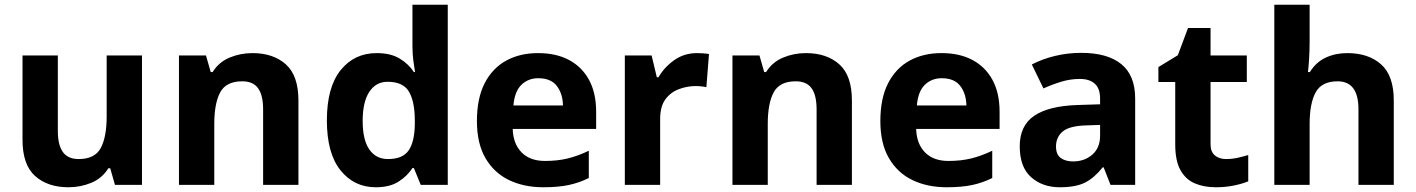

<svg xmlns="http://www.w3.org/2000/svg" viewBox="-20 -780 5975 810"><path d="M579 -546V0H465L445 -70H437Q411 -28 365.5 -9Q320 10 269 10Q181 10 128 -37.5Q75 -85 75 -190V-546H224V-227Q224 -169 245 -139Q266 -109 312 -109Q380 -109 405 -155.5Q430 -202 430 -289V-546Z M1045 -556Q1133 -556 1186 -508.5Q1239 -461 1239 -356V0H1090V-319Q1090 -378 1069 -407.5Q1048 -437 1002 -437Q934 -437 909 -390.5Q884 -344 884 -257V0H735V-546H849L869 -476H877Q903 -518 948.5 -537Q994 -556 1045 -556Z M1565 10Q1474 10 1416.5 -61.5Q1359 -133 1359 -272Q1359 -412 1417 -484Q1475 -556 1569 -556Q1628 -556 1666 -533Q1704 -510 1726 -476H1731Q1728 -492 1724 -522.5Q1720 -553 1720 -585V-760H1869V0H1755L1726 -71H1720Q1698 -37 1661 -13.5Q1624 10 1565 10ZM1617 -109Q1679 -109 1704 -145.5Q1729 -182 1730 -255V-271Q1730 -351 1705.5 -393Q1681 -435 1615 -435Q1566 -435 1538 -392.5Q1510 -350 1510 -270Q1510 -190 1538 -149.5Q1566 -109 1617 -109Z M2250 -556Q2326 -556 2380.5 -527Q2435 -498 2465 -443Q2495 -388 2495 -308V-236H2143Q2145 -173 2180.5 -137Q2216 -101 2279 -101Q2332 -101 2375 -111.5Q2418 -122 2464 -144V-29Q2424 -9 2379.5 0.5Q2335 10 2272 10Q2190 10 2127 -20.5Q2064 -51 2028 -113Q1992 -175 1992 -269Q1992 -365 2024.5 -428.5Q2057 -492 2115 -524Q2173 -556 2250 -556ZM2251 -450Q2208 -450 2179.5 -422Q2151 -394 2146 -335H2355Q2354 -385 2329 -417.5Q2304 -450 2251 -450Z M2921 -556Q2932 -556 2947 -555Q2962 -554 2971 -552L2960 -412Q2953 -414 2939.5 -415.5Q2926 -417 2916 -417Q2878 -417 2843 -403.5Q2808 -390 2786.5 -360Q2765 -330 2765 -278V0H2616V-546H2729L2751 -454H2758Q2782 -496 2824 -526Q2866 -556 2921 -556Z M3380 -556Q3468 -556 3521 -508.5Q3574 -461 3574 -356V0H3425V-319Q3425 -378 3404 -407.5Q3383 -437 3337 -437Q3269 -437 3244 -390.5Q3219 -344 3219 -257V0H3070V-546H3184L3204 -476H3212Q3238 -518 3283.5 -537Q3329 -556 3380 -556Z M3952 -556Q4028 -556 4082.5 -527Q4137 -498 4167 -443Q4197 -388 4197 -308V-236H3845Q3847 -173 3882.5 -137Q3918 -101 3981 -101Q4034 -101 4077 -111.5Q4120 -122 4166 -144V-29Q4126 -9 4081.5 0.5Q4037 10 3974 10Q3892 10 3829 -20.5Q3766 -51 3730 -113Q3694 -175 3694 -269Q3694 -365 3726.5 -428.5Q3759 -492 3817 -524Q3875 -556 3952 -556ZM3953 -450Q3910 -450 3881.5 -422Q3853 -394 3848 -335H4057Q4056 -385 4031 -417.5Q4006 -450 3953 -450Z M4542 -557Q4652 -557 4710.5 -509.5Q4769 -462 4769 -364V0H4665L4636 -74H4632Q4597 -30 4558 -10Q4519 10 4451 10Q4378 10 4330 -32.5Q4282 -75 4282 -163Q4282 -250 4343 -291.5Q4404 -333 4526 -337L4621 -340V-364Q4621 -407 4598.5 -427Q4576 -447 4536 -447Q4496 -447 4458 -435.5Q4420 -424 4382 -407L4333 -508Q4377 -531 4430.5 -544Q4484 -557 4542 -557ZM4563 -251Q4491 -249 4463 -225Q4435 -201 4435 -162Q4435 -128 4455 -113.5Q4475 -99 4507 -99Q4555 -99 4588 -127.5Q4621 -156 4621 -208V-253Z M5152 -109Q5177 -109 5200 -114Q5223 -119 5246 -126V-15Q5222 -5 5186.5 2.5Q5151 10 5109 10Q5060 10 5021.5 -6Q4983 -22 4960.5 -61.5Q4938 -101 4938 -171V-434H4867V-497L4949 -547L4992 -662H5087V-546H5240V-434H5087V-171Q5087 -140 5105 -124.5Q5123 -109 5152 -109Z M5505 -605Q5505 -565 5502.5 -528Q5500 -491 5498 -476H5506Q5532 -518 5573 -537Q5614 -556 5664 -556Q5753 -556 5806.5 -508.5Q5860 -461 5860 -356V0H5711V-319Q5711 -437 5623 -437Q5556 -437 5530.5 -390.5Q5505 -344 5505 -257V0H5356V-760H5505Z"/></svg>

Font: Noto Sans Ol Chiki
Style: Regular
Weight: 400
Designer: Monotype Design Team, Lewis McGuffie
Foundry: Monotype Imaging Inc.
Version: Version 2.003